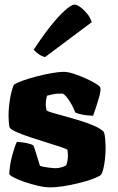

<svg xmlns="http://www.w3.org/2000/svg" viewBox="-20 -811 509 831"><path d="M199 0Q174 0 144 -7Q114 -14 86.5 -23.5Q59 -33 40.5 -42.5Q22 -52 20 -58Q22 -98 32.5 -137Q43 -176 53 -197Q76 -196 96.5 -191.5Q117 -187 125 -181Q131 -165 138.5 -140Q146 -115 153 -93Q165 -89 188 -86Q211 -83 220 -83Q228 -83 240.5 -85.5Q253 -88 266 -95Q269 -101 271.5 -113Q274 -125 274 -138Q274 -146 273 -153.5Q272 -161 272 -162Q269 -166 244 -174.5Q219 -183 183 -194Q147 -205 111 -217Q75 -229 49.5 -240.5Q24 -252 21 -261Q19 -269 18 -284.5Q17 -300 17 -310Q17 -345 23.5 -383.5Q30 -422 40 -444Q51 -452 77 -461.5Q103 -471 135.5 -479.5Q168 -488 200.5 -494Q233 -500 258 -500Q274 -500 300 -491.5Q326 -483 352.5 -471Q379 -459 397 -447.5Q415 -436 415 -430Q416 -416 410 -394Q404 -372 396.5 -349.5Q389 -327 383 -310Q353 -311 333.5 -315.5Q314 -320 306 -324Q293 -357 275.5 -381.5Q258 -406 249 -406Q237 -406 228 -405.5Q219 -405 209.5 -403Q200 -401 184 -397Q180 -385 179 -375.5Q178 -366 178 -358Q178 -351 179 -346Q180 -341 182 -333Q186 -329 208.5 -322.5Q231 -316 264 -307Q297 -298 331 -287.5Q365 -277 392 -264.5Q419 -252 430 -239Q434 -228 435.5 -207Q437 -186 437 -170Q437 -137 431.5 -102Q426 -67 417 -54Q405 -45 378.5 -35.5Q352 -26 319 -18Q286 -10 254 -5Q222 0 199 0ZM175 -564Q159 -568 145.5 -578Q132 -588 126 -596Q163 -653 198 -697Q233 -741 261 -766Q289 -791 303 -791Q313 -791 328 -780Q343 -769 357 -752Q371 -735 377 -715Z"/></svg>

Font: Texturina Medium 12pt Black
Style: Regular
Weight: 900
Version: Version 1.002